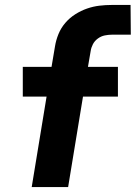

<svg xmlns="http://www.w3.org/2000/svg" viewBox="-20 -755 548 775"><path d="M108 0 168 -365H72V-485H188L202 -568Q206 -593 216 -617.5Q226 -642 243.5 -662.5Q261 -683 284 -697.5Q307 -712 331.5 -720.5Q356 -729 381 -732Q406 -735 431 -735H507L508 -615H432Q418 -615 403 -612Q388 -609 375 -599.5Q362 -590 355 -576.5Q348 -563 346 -549L335 -485H456V-365H315L255 0Z"/></svg>

Font: Iosevka Aile Heavy
Style: Italic
Weight: 900
Italic angle: -9°
Designer: Belleve Invis
Foundry: Belleve Invis
Version: Version 31.1.0; ttfautohint (v1.8.4)